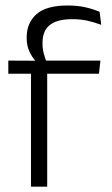

<svg xmlns="http://www.w3.org/2000/svg" viewBox="-20 -696 416 716"><path d="M232 -675.5Q269 -675.5 297.8 -669Q326.5 -662.5 351.5 -652L357.5 -603.5Q331.5 -613 306 -618.8Q280.5 -624.5 249 -624.5Q208.5 -624.5 184.2 -613.8Q160 -603 149.2 -583.5Q138.5 -564 138.5 -536V-533.5Q138.5 -514 143.2 -496.5Q148 -479 153.5 -465L111 -462.5V-470.5Q99 -483.5 89.2 -505Q79.5 -526.5 79.5 -554V-556.5Q79.5 -610.5 116 -643Q152.5 -675.5 232 -675.5ZM95.5 0V-449.5H156V0ZM11 -421V-470L119 -469.5L143 -470H354.5L349 -421Z"/></svg>

Font: Anek Latin Medium Light
Style: Regular
Weight: 300
Version: Version 1.003